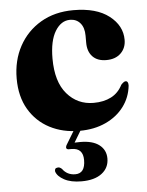

<svg xmlns="http://www.w3.org/2000/svg" viewBox="-51 -516 593 772"><g transform="rotate(-5 246.0 -130.0)"><path d="M469 -337.5Q469 -304.5 447.5 -283.5Q426 -262.5 389 -262.5Q353 -262.5 333.5 -283Q314 -303.5 314 -339V-367.5Q314 -400 298.5 -418.2Q283 -436.5 257 -436.5Q221 -436.5 197.2 -397.8Q173.5 -359 173.5 -287.5Q173.5 -193.5 215.8 -144.5Q258 -95.5 323 -95.5Q364 -95.5 393.8 -110.8Q423.5 -126 440 -158.5Q451.5 -171 458.5 -171Q469.5 -170.5 469 -152.5Q464 -105 436.2 -68Q408.5 -31 362.5 -9.8Q316.5 11.5 257 11.5Q189.5 11.5 136.8 -16Q84 -43.5 53.5 -95.2Q23 -147 23 -219.5Q23 -292.5 54.2 -350Q85.5 -407.5 142 -440.8Q198.5 -474 274 -474Q366.5 -474 417.8 -434.2Q469 -394.5 469 -337.5ZM241 -4.5H269.5L232.5 57Q242 56.5 255.5 56.5Q305.5 56.5 332 77Q358.5 97.5 358.5 132Q358.5 169.5 329.2 192Q300 214.5 247 214.5Q204.5 214.5 177.5 200Q150.5 185.5 144.5 166Q142.5 152 155.5 151Q160.5 150 164.5 152Q168.5 154 172.5 157.5Q191.5 184 224.5 184Q264.5 184 264.5 130Q264.5 81.5 218 81.5H207.5Q199.5 81.5 197.5 76.8Q195.5 72 199 65Z"/></g></svg>

Font: Fraunces 72pt S000
Style: Bold
Weight: 700
Version: Version 1.000; ttfautohint (v1.8.3)